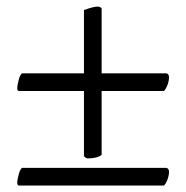

<svg xmlns="http://www.w3.org/2000/svg" viewBox="-20 -579 575 593"><path d="M47.9 -60.5Q47.9 -60.5 493.2 -60.5Q496.6 -60.5 499.3 -57.4Q502 -54.2 502 -48.8Q502 -37.1 497.3 -24.7Q492.7 -12.2 486.3 -5.9H39.1Q33.2 -5.9 33.2 -15.6Q33.2 -22 37.4 -38.8Q41.5 -55.7 47.9 -60.5ZM47.9 -352.5H239.3V-547.9Q268.1 -558.6 281.2 -558.6Q285.6 -558.6 288.8 -557.1Q292 -555.7 293 -554.2L293.9 -552.7V-352.5H493.2Q496.6 -352.5 499.3 -349.4Q502 -346.2 502 -340.8Q502 -329.1 497.3 -316.7Q492.7 -304.2 486.3 -297.9H293.9V-100.6Q279.8 -89.8 252 -89.8Q247.1 -89.8 243.2 -92.8Q239.3 -95.7 239.3 -98.6V-297.9H39.1Q33.2 -297.9 33.2 -307.6Q33.2 -314 37.4 -330.8Q41.5 -347.7 47.9 -352.5Z"/></svg>

Font: Amiri
Style: Regular
Weight: 400
Designer: Khaled Hosny
Version: Version 000.108